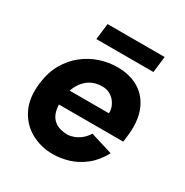

<svg xmlns="http://www.w3.org/2000/svg" viewBox="-161 -809 913 950"><g transform="rotate(30 295.5 -333.5)"><path d="M268 13Q201 13 144.5 -18Q88 -49 58 -109Q28 -169 38 -256Q46 -324 74.5 -373.5Q103 -423 144.5 -455.5Q186 -488 234.5 -504Q283 -520 332 -520Q407 -520 458.5 -487.5Q510 -455 533 -394Q556 -333 545 -248L541 -215H138L148 -301H409Q411 -314 406 -331Q401 -348 389.5 -363.5Q378 -379 359.5 -389.5Q341 -400 316 -400Q274 -400 244.5 -381Q215 -362 197.5 -329.5Q180 -297 175 -256Q170 -210 179 -176.5Q188 -143 214.5 -125Q241 -107 285 -107Q300 -107 320 -114.5Q340 -122 358.5 -137Q377 -152 389 -173L516 -134Q486 -79 444.5 -46.5Q403 -14 357.5 -0.5Q312 13 268 13ZM172 -588 183 -680H509L498 -588Z"/></g></svg>

Font: Inclusive Sans
Style: Italic
Weight: 400
Italic angle: -7°
Designer: Olivia King
Foundry: Olivia King
Version: Version 2.004